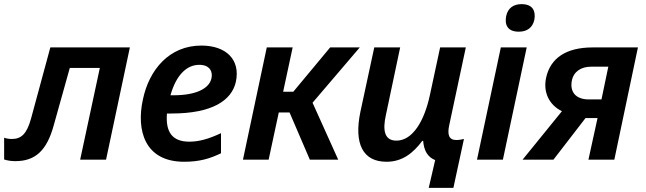

<svg xmlns="http://www.w3.org/2000/svg" viewBox="-52 -771 3117 927"><path d="M22 7C117 7 174 -42 208 -168L285 -443H430L335 0H460L575 -542H191L98 -199C77 -123 50 -100 5 -100C-8 -100 -21 -102 -32 -106V-1C-17 4 2 7 22 7Z M837 10C911 10 961 -5 1015 -31V-128C955 -100 909 -87 862 -87C779 -87 747 -134 754 -223H777C969 -223 1067 -284 1087 -377C1109 -482 1041 -551 920 -551C766 -551 668 -435 638 -291C605 -141 647 10 837 10ZM910 -458C962 -458 976 -424 969 -393C958 -342 892 -311 786 -311H771C799 -410 850 -458 910 -458Z M1121 0H1245L1294 -228H1346L1444 0H1581L1457 -275L1685 -542H1542L1364 -328H1315L1361 -542H1236Z M2018 136H2137L2188 -100C2175 -97 2164 -95 2151 -95C2115 -95 2107 -121 2117 -167L2197 -542H2073L2024 -314C1997 -186 1940 -92 1862 -92C1801 -92 1796 -147 1811 -215L1880 -542H1755L1688 -231C1656 -77 1700 10 1814 10C1890 10 1942 -31 1987 -91H1991C1995 -44 2012 -13 2049 2Z M2453 -618C2493 -618 2520 -638 2528 -676C2535 -716 2522 -751 2466 -751C2426 -751 2400 -731 2392 -694C2384 -654 2396 -618 2453 -618ZM2251 0H2376L2491 -542H2366Z M2471 0H2620L2775 -201H2833L2789 0H2914L3028 -542H2809C2682 -542 2606 -491 2585 -397C2569 -325 2600 -264 2661 -234ZM2791 -291C2723 -291 2699 -332 2709 -382C2718 -426 2754 -449 2802 -449H2885L2852 -291Z"/></svg>

Font: Noto Sans SemiBold
Style: Italic
Weight: 600
Italic angle: -12°
Designer: Monotype Design Team
Foundry: Monotype Imaging Inc.
Version: Version 2.013